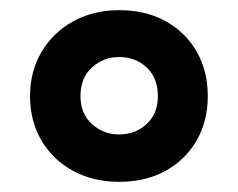

<svg xmlns="http://www.w3.org/2000/svg" viewBox="-20 -744 468 377"><path d="M214 -387Q163 -387 123.5 -408.5Q84 -430 61.5 -468Q39 -506 39 -555Q39 -604 61.5 -642Q84 -680 123.5 -702Q163 -724 214 -724Q266 -724 305 -702.5Q344 -681 366 -643Q388 -605 388 -555Q388 -506 366 -468Q344 -430 305 -408.5Q266 -387 214 -387ZM214 -480Q246 -480 268 -500.5Q290 -521 290 -555Q290 -591 268 -611.5Q246 -632 214 -632Q183 -632 160.5 -611.5Q138 -591 138 -555Q138 -521 160.5 -500.5Q183 -480 214 -480Z"/></svg>

Font: Noto Sans Armenian
Style: Bold
Weight: 700
Version: Version 2.007